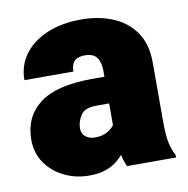

<svg xmlns="http://www.w3.org/2000/svg" viewBox="-67 -603 664 678"><g transform="rotate(-10 265.5 -264.0)"><path d="M313 -347.2Q313 -376.5 300.5 -393.8Q288.1 -411.1 257.8 -411.1Q241.7 -411.1 230.7 -406.2Q219.7 -401.4 214.1 -390.6Q208.5 -379.9 208.5 -361.8H32.7Q32.7 -413.6 61.5 -453.1Q90.3 -492.7 143.1 -515.4Q195.8 -538.1 267.1 -538.1Q330.6 -538.1 380.9 -516.8Q431.2 -495.6 460.4 -452.9Q489.7 -410.2 489.7 -346.2V-137.7Q489.7 -80.6 495.8 -54.7Q502 -28.8 512.7 -8.8V0H336.9Q324.7 -25.9 318.8 -63.5Q313 -101.1 313 -142.1ZM334 -229H267.1Q225.6 -229 210.9 -206.5Q196.3 -184.1 196.3 -159.2Q196.3 -141.1 209.7 -130.1Q223.1 -119.1 243.2 -119.1Q268.1 -119.1 285.4 -128.2Q302.7 -137.2 311.5 -149.4Q320.3 -161.6 318.8 -170.9L356.4 -97.2Q346.7 -78.1 334.7 -59.3Q322.8 -40.5 305.2 -24.9Q287.6 -9.3 262.2 0.2Q236.8 9.8 200.7 9.8Q152.3 9.8 111.1 -10.3Q69.8 -30.3 44.9 -66.4Q20 -102.5 20 -150.4Q20 -231.9 80.1 -278.3Q140.1 -324.7 268.6 -324.7H334Z"/></g></svg>

Font: Heebo Black
Style: Regular
Weight: 900
Designer: Oded Ezer
Foundry: Ezer Type House
Version: Version 3.100